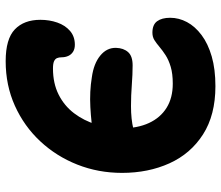

<svg xmlns="http://www.w3.org/2000/svg" viewBox="-70 -680 761 660"><g transform="rotate(-90 310.0 -350.5)"><path d="M343.2 10Q244 10 177.5 -32.6Q111 -75.2 78.1 -148Q45.2 -220.8 45.2 -311Q45.2 -392.6 73.7 -464.7Q102.2 -536.8 153.9 -592.2Q205.6 -647.6 275.9 -679.3Q346.2 -711 429.2 -711Q505.6 -711 538.5 -679.5Q571.4 -648 571.4 -591.8Q571.4 -560.6 562 -533.6Q552.6 -506.6 533.4 -489.9Q514.2 -473.2 485.6 -473.2Q471.4 -473.2 461.7 -479.3Q452 -485.4 447.3 -495.7Q442.6 -506 442.6 -518Q442.6 -528 439.7 -534.6Q436.8 -541.2 428.7 -544.8Q420.6 -548.4 404 -548.4Q353 -548.4 314.4 -529Q275.8 -509.6 250.3 -476Q224.8 -442.4 211.7 -399.8Q198.6 -357.2 198.6 -310.8Q198.6 -257.6 216.7 -218.4Q234.8 -179.2 268.9 -157.9Q303 -136.6 351.8 -136.6Q386.2 -136.6 409.9 -143.7Q433.6 -150.8 449.9 -161.4Q466.2 -172 478.2 -182.2Q490.2 -192.4 501.3 -199.5Q512.4 -206.6 527.2 -206.6Q554.8 -206.6 566.6 -190.3Q578.4 -174 578.4 -145.6Q578.4 -115.6 563.6 -87.8Q548.8 -60 519.1 -37.7Q489.4 -15.4 445.5 -2.7Q401.6 10 343.2 10ZM93 -246.4 80.6 -389Q117.8 -399.8 167.5 -408.4Q217.2 -417 271.3 -419.9Q325.4 -422.8 373.8 -414.8Q420.8 -408.4 448.3 -385.9Q475.8 -363.4 475 -331.4Q474.2 -305.8 460.4 -290.2Q446.6 -274.6 415 -274.6Q384 -274.6 347.8 -277.4Q311.6 -280.2 274.8 -280.2Q229.6 -280.2 196.5 -272Q163.4 -263.8 138.2 -255.1Q113 -246.4 93 -246.4Z"/></g></svg>

Font: Shantell Sans Light
Style: Regular
Weight: 300
Designer: Stephen Nixon, Anya Danilova, Shantell Martin
Foundry: Arrow Type
Version: Version 1.011;[c5ecc13dd]